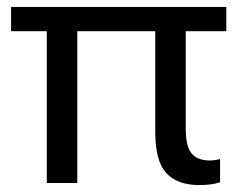

<svg xmlns="http://www.w3.org/2000/svg" viewBox="-20 -528 692 554"><path d="M516 -438V-157Q516 -105 533 -85Q550 -65 585 -65Q599 -65 615 -69V-2Q591 6 555 6Q491 6 459.5 -29Q428 -64 428 -147V-438H203V0H115V-438H12V-508H633V-438Z"/></svg>

Font: CST
Style: Regular
Weight: 400
Version: Version 1.00